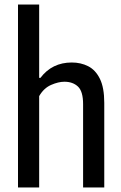

<svg xmlns="http://www.w3.org/2000/svg" viewBox="-20 -828 536 848"><path d="M59.5 0V-808H153V-484H158.5Q210 -552 297 -552Q337 -552 369.5 -535.5Q402 -519 421.2 -480Q440.5 -441 440.5 -373.5V0H347V-368Q347 -424.5 324.2 -445.8Q301.5 -467 264.5 -467Q238 -467 205.8 -453Q173.5 -439 153 -403.5V0Z"/></svg>

Font: Encode Sans Condensed Medium
Style: Regular
Weight: 500
Width: 3
Designer: Multiple Designers
Foundry: Impallari Type
Version: Version 3.000; ttfautohint (v1.8.3) -l 8 -r 50 -G 200 -x 14 